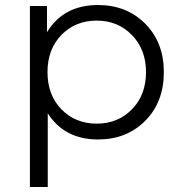

<svg xmlns="http://www.w3.org/2000/svg" viewBox="-20 -550 718 764"><path d="M370 -530Q484 -530 558 -455.5Q632 -381 632 -263Q632 -144 558 -69.5Q484 5 370 5Q237 5 170 -99V194H99V-526H167V-422Q233 -530 370 -530ZM365 -58Q449 -58 505 -115Q561 -172 561 -263Q561 -353 505 -410.5Q449 -468 365 -468Q280 -468 224.5 -411Q169 -354 169 -263Q169 -172 224.5 -115Q280 -58 365 -58Z"/></svg>

Font: Montserrat Alternates
Style: Regular
Weight: 400
Designer: Julieta Ulanovsky
Foundry: Julieta Ulanovsky
Version: Version 7.200;PS 007.200;hotconv 1.0.88;makeotf.lib2.5.64775